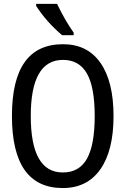

<svg xmlns="http://www.w3.org/2000/svg" viewBox="-20 -951 640 981"><path d="M300.8 9.8Q41 9.8 41 -358.9Q41 -725.1 301.8 -725.1Q426.8 -725.1 493.4 -629.6Q560.1 -534.2 560.1 -357.9Q560.1 -181.6 492.7 -85.9Q425.3 9.8 300.8 9.8ZM300.8 -69.8Q385.3 -69.8 424.6 -140.6Q463.9 -211.4 463.9 -357.9Q463.9 -505.9 424.1 -575.4Q384.3 -645 301.8 -645Q137.2 -645 137.2 -357.9Q137.2 -69.8 300.8 -69.8ZM356.4 -771H297.4Q216.3 -840.3 164.6 -920.9V-931.2H271.5Q313.5 -844.2 356.4 -784.2Z"/></svg>

Font: Noto Mono
Style: Regular
Weight: 400
Designer: Monotype Design Team
Foundry: Monotype Imaging Inc.
Version: Version 1.00